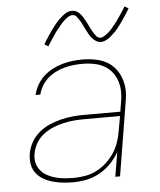

<svg xmlns="http://www.w3.org/2000/svg" viewBox="-53 -792 707 847"><g transform="rotate(-5 300.0 -369.0)"><path d="M237 8Q214 8 191 5.5Q168 3 146.5 -3Q125 -9 106 -20Q87 -31 74 -48Q61 -65 57 -87.5Q53 -110 57 -134Q61 -159 74.5 -183.5Q88 -208 109.5 -226Q131 -244 156 -255Q181 -266 207 -272.5Q233 -279 259 -281.5Q285 -284 311 -284H471L478 -326Q480 -337 481 -348Q482 -359 482 -369V-370Q482 -401 470.5 -429Q459 -457 437 -475.5Q415 -494 385.5 -501.5Q356 -509 324 -509Q304 -509 284 -507Q264 -505 243.5 -499.5Q223 -494 204 -484.5Q185 -475 169 -461Q153 -447 142 -428.5Q131 -410 126 -390H105Q110 -412 122 -433.5Q134 -455 152 -471.5Q170 -488 191.5 -499Q213 -510 235.5 -516.5Q258 -523 280.5 -525.5Q303 -528 326 -528Q361 -528 394.5 -519.5Q428 -511 452.5 -490Q477 -469 490 -437.5Q503 -406 503 -372Q503 -359 501.5 -347Q500 -335 498 -323L445 0H424L442 -108Q427 -81 404 -57.5Q381 -34 353.5 -19Q326 -4 296 2Q266 8 237 8ZM241 -11Q266 -11 292 -15.5Q318 -20 342 -32Q366 -44 386.5 -63Q407 -82 422 -105Q437 -128 445 -153Q453 -178 457 -203L468 -265H311Q288 -265 264 -263Q240 -261 216.5 -255.5Q193 -250 170 -240.5Q147 -231 127 -215.5Q107 -200 94.5 -178Q82 -156 78 -133Q74 -112 78.5 -92.5Q83 -73 95 -58.5Q107 -44 124 -34.5Q141 -25 160 -20Q179 -15 199.5 -13Q220 -11 241 -11ZM413 -598Q401 -598 391 -604.5Q381 -611 374 -619.5Q367 -628 361.5 -637.5Q356 -647 350.5 -657.5Q345 -668 340 -679Q335 -690 329 -699.5Q323 -709 316 -718Q309 -727 297 -727Q292 -727 289.5 -726Q287 -725 282.5 -723Q278 -721 273 -717.5Q268 -714 262 -708.5Q256 -703 253 -699.5Q250 -696 247 -693Q244 -690 241.5 -686.5Q239 -683 236 -679.5Q233 -676 229.5 -672Q226 -668 223 -664Q220 -660 216.5 -655Q213 -650 210 -645Q207 -640 203 -634.5Q199 -629 195.5 -623.5Q192 -618 188 -612Q184 -606 180 -599L163 -609Q170 -621 176.5 -631Q183 -641 189 -650Q195 -659 201 -667.5Q207 -676 212.5 -683Q218 -690 223 -696.5Q228 -703 233.5 -708.5Q239 -714 248 -722Q257 -730 265 -735.5Q273 -741 280.5 -743.5Q288 -746 297 -746Q309 -746 319 -740Q329 -734 336 -725Q343 -716 348.5 -706.5Q354 -697 359.5 -686.5Q365 -676 370 -665Q375 -654 381 -644.5Q387 -635 394 -626Q401 -617 413 -617Q418 -617 420.5 -618Q423 -619 427.5 -621.5Q432 -624 437 -627.5Q442 -631 448 -636Q454 -641 457 -644.5Q460 -648 463 -651Q466 -654 468.5 -657.5Q471 -661 474 -664.5Q477 -668 480.5 -672Q484 -676 487 -680.5Q490 -685 493.5 -689.5Q497 -694 500 -699Q503 -704 507 -709.5Q511 -715 514.5 -720.5Q518 -726 522 -732Q526 -738 530 -745L547 -735Q541 -724 534 -713.5Q527 -703 521 -694Q515 -685 509 -676.5Q503 -668 497.5 -661Q492 -654 487 -647.5Q482 -641 476.5 -636Q471 -631 462 -622.5Q453 -614 445 -609Q437 -604 429.5 -601Q422 -598 413 -598Z"/></g></svg>

Font: Iosevka Aile Thin Oblique
Style: Regular
Weight: 100
Italic angle: -9°
Designer: Belleve Invis
Foundry: Belleve Invis
Version: Version 31.1.0; ttfautohint (v1.8.4)